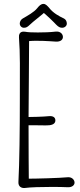

<svg xmlns="http://www.w3.org/2000/svg" viewBox="-20 -956 411 982"><path d="M77.1 -763.2C83.5 -681.2 81.5 -601.1 81.5 -452.1C81.5 -291 79.6 -124.5 74.2 -24.4C73.2 -0.5 91.3 7.3 107.4 5.4C133.8 1.5 193.4 0 246.1 0C275.9 0 304.7 0.5 324.2 1.5C349.1 3.4 361.3 -9.3 361.3 -22C361.3 -36.6 347.2 -52.2 324.2 -49.3C283.7 -45.4 168 -42 114.3 -42L127.4 -30.8C127.4 -61 125.5 -207 126 -331.5L114.3 -315.4C132.8 -315.9 176.8 -314.9 194.3 -314.9C205.1 -314.9 219.7 -314 231.9 -315.4C255.9 -317.9 263.2 -328.6 263.2 -340.3C263.2 -354.5 252.9 -364.3 229 -361.8C203.1 -358.9 137.2 -357.4 117.7 -357.4L126 -343.3C126.5 -498.5 128.9 -627.4 128.9 -762.2L120.1 -745.1C169.9 -750.5 234.9 -745.1 265.1 -743.2C290.5 -741.7 301.8 -753.4 301.8 -767.1C301.8 -781.7 288.6 -796.9 265.1 -794.4C236.8 -791 203.1 -790 173.3 -790C144.5 -790 122.1 -791 109.9 -793.5C100.6 -794.9 74.2 -797.9 77.1 -763.2ZM307.1 -861.3C280.8 -873.5 251.5 -890.1 232.4 -914.6C223.1 -925.3 213.9 -936 202.6 -936C189 -936 180.2 -926.3 169.9 -913.6C154.3 -894 121.6 -876 96.2 -861.3C86.9 -856 81.1 -845.2 81.1 -835.9C81.1 -822.8 91.3 -814 102.1 -814C114.3 -814 120.6 -817.9 132.8 -829.6C148.9 -845.7 190.4 -876 218.8 -902.3L187.5 -903.8C220.2 -877.9 256.8 -841.3 267.6 -829.6C278.8 -818.4 286.6 -814 297.9 -814C310.5 -814 321.8 -823.2 321.8 -835.4C321.8 -847.2 315.9 -856.9 307.1 -861.3Z"/></svg>

Font: Pompiere 
Style: Regular
Weight: 400
Designer: Karolina Lach
Foundry: Sorkin Type Co.
Version: Version 1.001